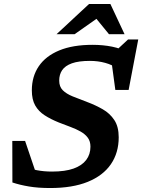

<svg xmlns="http://www.w3.org/2000/svg" viewBox="-20 -936 717 968"><path d="M569.5 -591.5Q546.5 -609 510.5 -619Q474.5 -629 433.5 -629Q376.5 -629 342.5 -616.8Q308.5 -604.5 293.5 -582.5Q278.5 -560.5 278.5 -529.5Q278.5 -499 296.5 -481Q314.5 -463 346.5 -450Q378.5 -437 420 -421.5Q461.5 -406 497.8 -385.2Q534 -364.5 556.2 -331Q578.5 -297.5 578.5 -244Q578.5 -165.5 539 -108Q499.5 -50.5 422.5 -19.2Q345.5 12 233 12Q172 12 126 4.2Q80 -3.5 42.5 -16L42 -225.5H106.5L177 -17.5L97.5 -96.5Q129.5 -85 165.2 -78Q201 -71 242.5 -71Q308.5 -71 351 -86.2Q393.5 -101.5 414.8 -129.8Q436 -158 436 -196.5Q436 -223.5 422.8 -241.5Q409.5 -259.5 386.8 -272.5Q364 -285.5 335.5 -296Q307 -306.5 276.5 -318.5Q235.5 -335 205 -354.8Q174.5 -374.5 157.5 -404.2Q140.5 -434 140.5 -480.5Q140.5 -550.5 175.5 -602Q210.5 -653.5 278.8 -681.8Q347 -710 446.5 -710Q499 -710 544.8 -700.8Q590.5 -691.5 625 -671.5L562 -678L625.5 -737H677L628.5 -482.5H561.5L540 -641ZM265 -763.5 429 -916H536.5L608 -763.5H529.5L456 -853.5H484L356 -763.5Z"/></svg>

Font: Newsreader 9pt SemiBold
Style: Italic
Weight: 600
Italic angle: -17°
Designer: Hugues Gentile
Foundry: Production Type
Version: Version 1.003